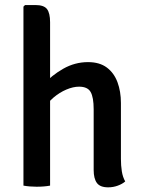

<svg xmlns="http://www.w3.org/2000/svg" viewBox="-20 -756 584 782"><path d="M184 0Q160.5 4.5 129 4.5Q100.5 4.5 75.5 0V-729L82 -735.5H124Q159 -735.5 171.5 -719Q184 -702.5 184 -665.5ZM472.5 -108.5Q472.5 -82 476.2 -58.2Q480 -34.5 490 -17Q478 -6.5 459.5 0.2Q441 7 420.5 7Q387.5 7 374.5 -11Q361.5 -29 361.5 -63.5V-311Q361.5 -359.5 349.2 -381.2Q337 -403 302 -403Q278 -403 250.2 -391.2Q222.5 -379.5 197.2 -358Q172 -336.5 156.5 -306.5V-411Q190 -449 237.5 -476Q285 -503 338.5 -503Q385.5 -503 415 -481Q444.5 -459 458.5 -421.2Q472.5 -383.5 472.5 -336.5Z"/></svg>

Font: Signika Negative Light Medium
Style: Regular
Weight: 500
Version: Version 2.001